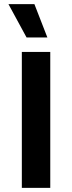

<svg xmlns="http://www.w3.org/2000/svg" viewBox="-20 -912 350 932"><path d="M224 -660V0H86V-660ZM147 -892 210 -730H109L21 -892Z"/></svg>

Font: Work Sans SemiBold
Style: Regular
Weight: 600
Designer: Wei Huang
Foundry: Wei Huang
Version: Version 2.010; ttfautohint (v1.8.3)